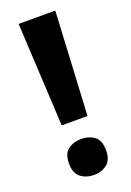

<svg xmlns="http://www.w3.org/2000/svg" viewBox="-141 -767 569 832"><g transform="rotate(-20 143.0 -350.5)"><path d="M203 -237H84L59 -714H228ZM57 -70Q57 -115.8 82 -134.4Q107.1 -153 143.2 -153Q178 -153 203 -134.5Q228 -116 228 -70.4Q228 -26 203 -6.5Q178 13 143.2 13Q107.1 13 82 -6.5Q57 -26.1 57 -70Z"/></g></svg>

Font: Noto Sans Canadian Aboriginal
Style: Regular
Weight: 400
Designer: Monotype Design Team, Typotheque's Kevin King
Foundry: Monotype Imaging Inc.
Version: Version 2.002